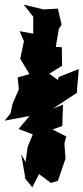

<svg xmlns="http://www.w3.org/2000/svg" viewBox="-29 -788 359 826"><path d="M220 -444 183 -471 238 -505 237 -585 211 -586 224 -664 236 -682 220 -751 167 -748 160 -747 73 -768 114 -716V-643L55 -654L74 -611L58 -535L98 -469L47 -455L52 -404L25 -341L16 -300L-9 -269L98 -289L51 -233L112 -210L90 -156L81 -91L62 -125L80 -22L74 -27L110 18L139 -39L190 -1L220 -10L253 -106L248 -170L256 -201L197 -231L239 -246L242 -338L198 -320L302 -389L303 -410L310 -491L224 -457Z"/></svg>

Font: Asimov Aggro
Style: Medium
Weight: 500
Designer: Google
Version: Version 2.000980; 2014